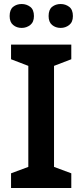

<svg xmlns="http://www.w3.org/2000/svg" viewBox="-20 -936 410 956"><path d="M335 0H35V-73L121 -105V-608L35 -641V-714H335V-641L249 -608V-105L335 -73ZM28 -856Q28 -888 45.5 -902Q63 -916 88 -916Q112 -916 130.5 -902Q149 -888 149 -856Q149 -826 130.5 -811.5Q112 -797 88 -797Q63 -797 45.5 -811.5Q28 -826 28 -856ZM222 -856Q222 -888 239.5 -902Q257 -916 282 -916Q306 -916 324.5 -902Q343 -888 343 -856Q343 -826 324.5 -811.5Q306 -797 282 -797Q257 -797 239.5 -811.5Q222 -826 222 -856Z"/></svg>

Font: Noto Sans Sinhala UI SemiBold
Style: Regular
Weight: 600
Designer: Jelle Bosma - Monotype Design Team
Foundry: Monotype Imaging Inc.
Version: Version 2.006; ttfautohint (v1.8.4.7-5d5b)